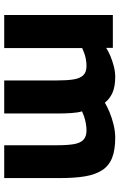

<svg xmlns="http://www.w3.org/2000/svg" viewBox="148 -702 554 889"><g transform="rotate(90 424.5 -257.0)"><path d="M49 0V-503H201V-472Q216 -482 238.5 -491.5Q261 -501 286.5 -507.5Q312 -514 335 -514Q380 -514 408.5 -501.5Q437 -489 455 -466Q473 -477 499.5 -488Q526 -499 557 -506.5Q588 -514 618 -514Q674 -514 710.5 -499.5Q747 -485 767.5 -453.5Q788 -422 796 -374Q804 -326 804 -260V0H652V-245Q652 -292 647 -322Q642 -352 627 -366.5Q612 -381 584 -381Q568 -381 551 -378Q534 -375 519.5 -370Q505 -365 495 -360Q501 -342 503 -310.5Q505 -279 505 -246V0H352V-243Q352 -292 347 -322Q342 -352 327.5 -366.5Q313 -381 285 -381Q269 -381 253 -378Q237 -375 224 -370Q211 -365 202 -361V0Z"/></g></svg>

Font: Cairo Play ExtraBold
Style: Regular
Weight: 800
Version: Version 3.119